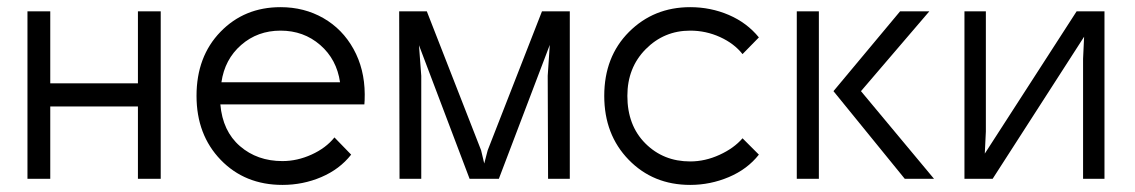

<svg xmlns="http://www.w3.org/2000/svg" viewBox="-20 -502 3186 539"><path d="M431.2 -470.2V0H367.2V-203.1H121.1V0H57.1V-470.2H121.1V-268.1H367.2V-470.2Z M965.8 -67.9Q933.6 -26.9 882.1 -4.9Q830.6 17.1 772.9 17.1Q667.5 17.1 599.6 -53.2Q531.7 -123.5 531.7 -232.9Q531.7 -343.3 598.9 -412.6Q666 -481.9 767.6 -481.9Q834 -481.9 887.7 -451.2Q941.4 -420.4 972.4 -364.5Q1003.4 -308.6 1003.9 -237.8Q1003.9 -217.8 1002.9 -209H598.6Q605 -133.8 653.6 -91.8Q702.1 -49.8 772.9 -49.8Q814.5 -49.8 854.7 -68.1Q895 -86.4 918.9 -116.2ZM601.6 -271H934.6Q925.3 -335.4 878.9 -375.7Q832.5 -416 767.6 -416Q703.1 -416 657 -375.7Q610.8 -335.4 601.6 -271Z M1100.6 -470.2H1178.2L1330.6 -80.1L1339.4 -43L1349.1 -80.1L1501.5 -470.2H1579.6V0H1518.6L1517.6 -289.1L1523.4 -376L1380.4 0H1298.3L1156.2 -375L1162.6 -289.1V0H1101.6Z M2110.4 -67.9Q2078.1 -26.9 2026.1 -4.9Q1974.1 17.1 1917.5 17.1Q1813.5 17.1 1744.9 -53.5Q1676.3 -124 1676.3 -232.9Q1676.3 -342.8 1745.8 -412.4Q1815.4 -481.9 1917.5 -481.9Q1975.1 -481.9 2026.1 -460Q2077.1 -438 2110.4 -397L2064.5 -350.1Q2041 -379.9 2001.5 -397.9Q1961.9 -416 1917.5 -416Q1844.2 -416 1792.7 -364Q1741.2 -312 1741.2 -232.9Q1741.2 -149.9 1791.7 -99.4Q1842.3 -48.8 1917.5 -48.8Q1959.5 -48.8 2000 -67.4Q2040.5 -85.9 2064.5 -113.8Z M2216.8 -470.2H2278.8V0H2216.8ZM2319.8 -246.1 2506.8 -470.2H2588.9L2397 -246.1L2602.1 0H2520Z M3080.6 -470.2V0H3020.5V-336.9L3023.4 -398.9L2766.6 0H2687.5V-470.2H2747.6V-132.8L2744.6 -70.8L3002.4 -470.2Z"/></svg>

Font: Kreadon
Style: Regular
Weight: 400
Designer: kohakuno
Foundry: StudioGnu
Version: Version 1.000;Glyphs 3.1.2 (3151)